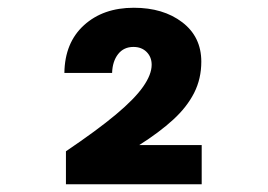

<svg xmlns="http://www.w3.org/2000/svg" viewBox="-20 -776 690 495"><path d="M150 -301V-386Q230 -440 278.5 -480.5Q327 -521 349 -552.5Q371 -584 371 -609Q371 -629 358 -642Q345 -655 324 -655Q299 -655 284.5 -636.5Q270 -618 269 -588H146Q147 -666 196.5 -711Q246 -756 325 -756Q401 -756 450 -718.5Q499 -681 499 -617Q499 -573 480.5 -536.5Q462 -500 426.5 -467.5Q391 -435 339 -402H500V-301Z"/></svg>

Font: Azeret Mono Thin
Style: Regular
Weight: 100
Designer: Martin Vácha
Foundry: Displaay
Version: Version 1.002